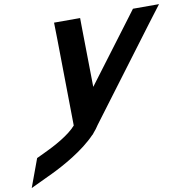

<svg xmlns="http://www.w3.org/2000/svg" viewBox="-218 -707 1080 1088"><g transform="rotate(-10 322.5 -162.5)"><path d="M584.5 -568 618.1 -613H768.1L696 -518L306.6 1C298 14.9 287.5 28.5 275.7 41.8L269.6 50H268.2C192.5 130.3 69.9 196.3 3.9 228L-123.2 288L-63.5 126L-21.1 106C44.5 75.7 131.5 28.6 172.8 -19.6L166 -518L164.1 -613H314.1L314.5 -568L319.7 -216Z"/></g></svg>

Font: Nordica Plus
Style: NordicaClassicRgObl
Weight: 500
Version: Version 1.01